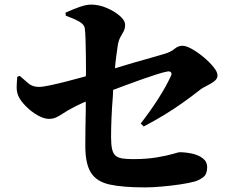

<svg xmlns="http://www.w3.org/2000/svg" viewBox="-20 -804 1040 835"><path d="M611 11Q514 11 457 -1.5Q400 -14 375.5 -53Q351 -92 351 -169Q351 -198 351.5 -240Q352 -282 353 -328Q353 -346 353 -362Q342 -358 332 -353Q312 -344 294 -334Q271 -322 255.5 -311.5Q240 -301 225.5 -294Q211 -287 192 -287Q171 -287 143 -303Q115 -319 92 -342.5Q69 -366 60 -386Q52 -405 52.5 -426Q53 -447 55 -470L66 -474Q83 -459 102 -442.5Q121 -426 149 -426Q165 -426 198 -433Q231 -440 270 -450Q309 -460 345 -470Q349 -471 353 -472Q353 -478 354 -483Q354 -523 353.5 -562Q353 -601 352 -632.5Q351 -664 349 -680Q347 -697 325.5 -709.5Q304 -722 266 -736L265 -749Q300 -765 328 -774.5Q356 -784 376 -784Q410 -784 444 -769.5Q478 -755 501 -735Q524 -715 524 -696Q524 -679 517.5 -667.5Q511 -656 503.5 -642.5Q496 -629 492 -606Q489 -588 485 -555Q482 -533 480 -507Q519 -519 560 -531Q603 -543 639.5 -553.5Q676 -564 696 -570Q723 -578 739 -591.5Q755 -605 773 -605Q790 -605 815.5 -590.5Q841 -576 866 -555Q891 -534 908.5 -512.5Q926 -491 926 -476Q926 -461 911 -450Q896 -439 878.5 -430.5Q861 -422 852 -415Q814 -385 774.5 -357Q735 -329 693 -303.5Q651 -278 605 -254L592 -267Q634 -321 668.5 -375Q703 -429 724 -475Q728 -484 723.5 -489.5Q719 -495 708 -493Q691 -490 662.5 -481Q634 -472 600 -460Q566 -448 531 -435Q500 -423 472 -413Q471 -400 471 -388Q467 -340 465 -293.5Q463 -247 463 -208Q463 -175 467.5 -155.5Q472 -136 482.5 -127Q493 -118 511.5 -115Q530 -112 559 -112Q618 -112 662 -119.5Q706 -127 731.5 -134.5Q757 -142 760 -142Q787 -142 815 -136Q843 -130 862 -115.5Q881 -101 881 -77Q881 -47 864.5 -34Q848 -21 828 -15Q804 -8 763.5 -2Q723 4 681.5 7.5Q640 11 611 11Z"/></svg>

Font: Noto Serif HK ExtraLight Black
Style: Regular
Weight: 900
Version: Version 2.002-H1;hotconv 1.1.0;makeotfexe 2.6.0